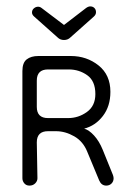

<svg xmlns="http://www.w3.org/2000/svg" viewBox="-20 -570 400 600"><path d="M72 10Q62 10 56 3Q50 -4 50 -13V-348Q50 -374 63.5 -384.5Q77 -395 100 -395H201Q251 -395 288 -365.5Q325 -336 325 -283Q325 -238 301.5 -207.5Q278 -177 243 -168Q258 -164 274 -146.5Q290 -129 301 -102L333 -23Q335 -17 335 -13Q335 -3 328.5 3.5Q322 10 312 10Q297 10 290 -6L253 -95Q240 -128 212 -144Q184 -160 155 -160H130Q95 -160 95 -125L97 -13Q97 -4 90 3Q83 10 72 10ZM130 -201H193Q225 -201 251.5 -220Q278 -239 278 -276Q278 -317 252.5 -335Q227 -353 195 -353H130Q95 -353 95 -318V-236Q95 -201 130 -201ZM99 -549Q105 -549 110 -545L180 -492L249 -545Q256 -550 262 -550Q270 -550 275 -545Q280 -540 280 -532Q280 -524 273 -518L200 -453Q192 -445 180 -445Q168 -445 160 -453L87 -518Q80 -524 80 -531Q80 -539 86 -544Q92 -549 99 -549Z"/></svg>

Font: Dongle Light
Style: Regular
Weight: 300
Designer: Yanghee Ryu
Foundry: Yanghee Ryu
Version: Version 2.000